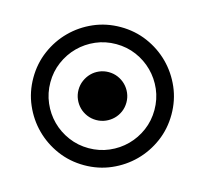

<svg xmlns="http://www.w3.org/2000/svg" viewBox="-87 -659 819 766"><g transform="rotate(15 322.0 -276.0)"><path d="M36.6 -275.4Q36.6 -334.5 59.1 -386.2Q81.5 -438 120.4 -476.8Q159.2 -515.6 210.9 -538.1Q262.7 -560.5 321.8 -560.5Q380.9 -560.5 432.6 -538.1Q484.4 -515.6 523.2 -476.8Q562 -438 584.5 -386.2Q606.9 -334.5 606.9 -275.4Q606.9 -216.3 584.5 -164.6Q562 -112.8 523.2 -74Q484.4 -35.2 432.6 -12.7Q380.9 9.8 321.8 9.8Q262.7 9.8 210.9 -12.7Q159.2 -35.2 120.4 -74Q81.5 -112.8 59.1 -164.6Q36.6 -216.3 36.6 -275.4ZM106.9 -275.4Q106.9 -231 123.8 -191.9Q140.6 -152.8 169.9 -123.5Q199.2 -94.2 238.3 -77.4Q277.3 -60.5 321.8 -60.5Q366.2 -60.5 405.3 -77.4Q444.3 -94.2 473.6 -123.5Q502.9 -152.8 519.8 -191.9Q536.6 -231 536.6 -275.4Q536.6 -319.8 519.8 -358.9Q502.9 -397.9 473.6 -427.2Q444.3 -456.5 405.3 -473.4Q366.2 -490.2 321.8 -490.2Q277.3 -490.2 238.3 -473.4Q199.2 -456.5 169.9 -427.2Q140.6 -397.9 123.8 -358.9Q106.9 -319.8 106.9 -275.4ZM223.1 -275.4Q223.1 -295.9 231 -314Q238.8 -332 252 -345.5Q265.1 -358.9 283.2 -366.7Q301.3 -374.5 321.8 -374.5Q342.3 -374.5 360.4 -366.7Q378.4 -358.9 391.8 -345.5Q405.3 -332 413.1 -314Q420.9 -295.9 420.9 -275.4Q420.9 -254.9 413.1 -236.8Q405.3 -218.8 391.8 -205.6Q378.4 -192.4 360.4 -184.6Q342.3 -176.8 321.8 -176.8Q301.3 -176.8 283.2 -184.6Q265.1 -192.4 252 -205.6Q238.8 -218.8 231 -236.8Q223.1 -254.9 223.1 -275.4Z"/></g></svg>

Font: Noboto
Style: Regular
Weight: 400
Designer: Google
Version: Version 2.001101; 2014